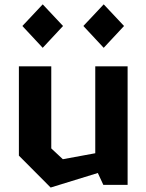

<svg xmlns="http://www.w3.org/2000/svg" viewBox="-20 -833 660 865"><path d="M211 -164.4 263.1 -115.7 491.7 -157.8V-75.5L208.2 11.9L65.1 -131.9V-534.2H211ZM554.9 0H445.6L409.2 -78.5V-534.2H554.9ZM80.8 -715.9 172.4 -813.4 264 -715.9 172.4 -617.6ZM355.6 -715.9 447.2 -813.4 538.8 -715.9 447.2 -617.6Z"/></svg>

Font: Monaspace Krypton Var
Style: Regular
Weight: 400
Designer: Riley Cran and the Lettermatic Team
Version: Version 1.101 (Monaspace Krypton Var)